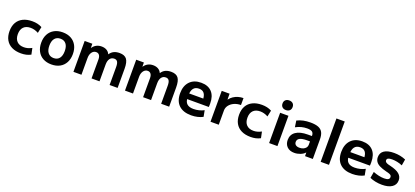

<svg xmlns="http://www.w3.org/2000/svg" viewBox="47 -1886 6572 3038"><g transform="rotate(20 3332.5 -366.5)"><path d="M324 10Q233 10 168 -22Q103 -54 69 -114.5Q35 -175 35 -260Q35 -346 69 -406Q103 -466 168 -498Q233 -530 324 -530Q370 -530 410 -521Q450 -512 488 -492L466 -387Q431 -406 398.5 -414.5Q366 -423 334 -423Q258 -423 216.5 -381Q175 -339 175 -260Q175 -182 216.5 -139.5Q258 -97 334 -97Q366 -97 398.5 -105.5Q431 -114 466 -133L488 -28Q450 -8 410 1Q370 10 324 10Z M835 10Q754 10 694 -23Q634 -56 601.5 -117Q569 -178 569 -260Q569 -343 601.5 -403.5Q634 -464 694 -497Q754 -530 835 -530Q918 -530 977.5 -497Q1037 -464 1069.5 -403.5Q1102 -343 1102 -260Q1102 -178 1069.5 -117Q1037 -56 977.5 -23Q918 10 835 10ZM836 -97Q898 -97 931.5 -139.5Q965 -182 965 -260Q965 -339 931.5 -381Q898 -423 836 -423Q774 -423 740 -381Q706 -339 706 -260Q706 -182 740 -139.5Q774 -97 836 -97Z M1206 0V-520H1335L1336 -450H1338Q1365 -490 1403.5 -510Q1442 -530 1490 -530Q1539 -530 1575 -509.5Q1611 -489 1628 -450H1630Q1658 -492 1698 -511Q1738 -530 1793 -530Q1877 -530 1913.5 -482.5Q1950 -435 1950 -323V0H1815V-303Q1815 -363 1798 -390Q1781 -417 1744 -417Q1697 -417 1671 -381.5Q1645 -346 1645 -283V0H1511V-320Q1511 -367 1492 -392Q1473 -417 1439 -417Q1396 -417 1368.5 -379.5Q1341 -342 1341 -283V0Z M2074 0V-520H2203L2204 -450H2206Q2233 -490 2271.5 -510Q2310 -530 2358 -530Q2407 -530 2443 -509.5Q2479 -489 2496 -450H2498Q2526 -492 2566 -511Q2606 -530 2661 -530Q2745 -530 2781.5 -482.5Q2818 -435 2818 -323V0H2683V-303Q2683 -363 2666 -390Q2649 -417 2612 -417Q2565 -417 2539 -381.5Q2513 -346 2513 -283V0H2379V-320Q2379 -367 2360 -392Q2341 -417 2307 -417Q2264 -417 2236.5 -379.5Q2209 -342 2209 -283V0Z M3189 10Q3054 10 2981 -60Q2908 -130 2908 -260Q2908 -386 2977 -458Q3046 -530 3167 -530Q3284 -530 3347.5 -462Q3411 -394 3411 -269Q3411 -255 3410.5 -237Q3410 -219 3409 -210H2985V-305H3302L3283 -276Q3283 -354 3254.5 -392Q3226 -430 3167 -430Q3105 -430 3074 -390.5Q3043 -351 3043 -273V-233Q3043 -165 3079.5 -131Q3116 -97 3190 -97Q3236 -97 3282.5 -108.5Q3329 -120 3365 -140L3385 -35Q3347 -14 3296 -2Q3245 10 3189 10Z M3514 0V-520H3646L3647 -423H3650Q3676 -458 3711.5 -481.5Q3747 -505 3789.5 -517.5Q3832 -530 3877 -530V-413Q3815 -413 3764 -390Q3713 -367 3683 -327.5Q3653 -288 3653 -240V0Z M4190 10Q4099 10 4034 -22Q3969 -54 3935 -114.5Q3901 -175 3901 -260Q3901 -346 3935 -406Q3969 -466 4034 -498Q4099 -530 4190 -530Q4236 -530 4276 -521Q4316 -512 4354 -492L4332 -387Q4297 -406 4264.5 -414.5Q4232 -423 4200 -423Q4124 -423 4082.5 -381Q4041 -339 4041 -260Q4041 -182 4082.5 -139.5Q4124 -97 4200 -97Q4232 -97 4264.5 -105.5Q4297 -114 4332 -133L4354 -28Q4316 -8 4276 1Q4236 10 4190 10Z M4501 0V-510H4641V0ZM4571 -581Q4532 -581 4509 -602.5Q4486 -624 4486 -662Q4486 -700 4509 -721.5Q4532 -743 4571 -743Q4610 -743 4633 -721.5Q4656 -700 4656 -662Q4656 -624 4633 -602.5Q4610 -581 4571 -581Z M4926 10Q4849 10 4804.5 -33Q4760 -76 4760 -148Q4760 -238 4830.5 -287Q4901 -336 5031 -336H5100Q5100 -384 5075 -404Q5050 -424 4989 -424Q4940 -424 4893.5 -412Q4847 -400 4799 -374L4783 -482Q4833 -507 4887.5 -518.5Q4942 -530 5007 -530Q5090 -530 5140.5 -510Q5191 -490 5214 -445.5Q5237 -401 5237 -328V0H5106L5105 -60H5103Q5075 -28 5026 -9Q4977 10 4926 10ZM4976 -94Q5011 -94 5039 -106Q5067 -118 5083.5 -139.5Q5100 -161 5100 -187V-246H5051Q4970 -246 4930 -225.5Q4890 -205 4890 -162Q4890 -130 4912.5 -112Q4935 -94 4976 -94Z M5369 0V-730H5509V0Z M5902 10Q5767 10 5694 -60Q5621 -130 5621 -260Q5621 -386 5690 -458Q5759 -530 5880 -530Q5997 -530 6060.5 -462Q6124 -394 6124 -269Q6124 -255 6123.5 -237Q6123 -219 6122 -210H5698V-305H6015L5996 -276Q5996 -354 5967.5 -392Q5939 -430 5880 -430Q5818 -430 5787 -390.5Q5756 -351 5756 -273V-233Q5756 -165 5792.5 -131Q5829 -97 5903 -97Q5949 -97 5995.5 -108.5Q6042 -120 6078 -140L6098 -35Q6060 -14 6009 -2Q5958 10 5902 10Z M6401 10Q6345 10 6291.5 -1Q6238 -12 6196 -31L6214 -137Q6262 -118 6309 -107.5Q6356 -97 6400 -97Q6446 -97 6468 -109.5Q6490 -122 6490 -149Q6490 -165 6482 -175.5Q6474 -186 6453.5 -194.5Q6433 -203 6396 -211Q6325 -229 6280 -251.5Q6235 -274 6214 -306Q6193 -338 6193 -380Q6193 -453 6250 -491.5Q6307 -530 6415 -530Q6467 -530 6516 -520.5Q6565 -511 6612 -491L6594 -386Q6550 -405 6506 -414Q6462 -423 6420 -423Q6375 -423 6354 -412Q6333 -401 6333 -377Q6333 -363 6341.5 -352.5Q6350 -342 6370 -333.5Q6390 -325 6424 -318Q6478 -305 6516.5 -289Q6555 -273 6580 -252Q6605 -231 6617.5 -205Q6630 -179 6630 -146Q6630 -72 6570 -31Q6510 10 6401 10Z"/></g></svg>

Font: M PLUS 2
Style: Bold
Weight: 700
Designer: Coji Morishita
Foundry: UNDERFOREST DESIGN
Version: Version 1.001